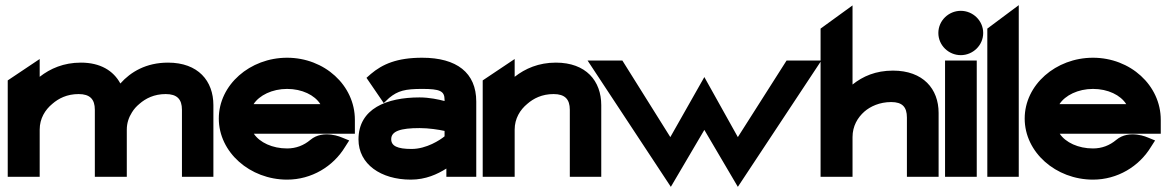

<svg xmlns="http://www.w3.org/2000/svg" viewBox="-20 -686 4533 745"><path d="M10 0H134V-183C134 -226 155 -260 183 -283C207 -304 240 -321 285 -321C329 -321 348 -301 348 -260V0H472V-183C472 -209 480 -231 492 -250C500 -263 509 -273 521 -283C545 -304 578 -321 623 -321C667 -321 686 -301 686 -260V0H808V-278C808 -372 749 -443 632 -443C547 -443 487 -407 447 -362C420 -412 369 -443 294 -443C227 -443 175 -420 134 -388V-457L10 -374Z M829 -226C829 -95 950 11 1094 11C1189 11 1273 -40 1319 -116L1335 -141L1308 -152C1308 -152 1235 -186 1184 -143C1159 -122 1129 -110 1094 -110C1037 -110 988 -133 965 -167H1357V-221C1357 -355 1239 -462 1094 -462C950 -462 829 -357 829 -226ZM964 -282C986 -316 1036 -341 1094 -341C1152 -341 1201 -317 1223 -282Z M1371 -145C1371 -49 1458 11 1574 11C1632 11 1677 -10 1712 -32V0H1828V-292C1828 -404 1752 -462 1618 -462C1520 -462 1464 -437 1419 -399L1402 -384L1469 -286L1490 -306C1524 -334 1552 -341 1618 -341C1687 -341 1705 -333 1705 -299V-294C1682 -300 1646 -308 1608 -308C1481 -308 1371 -265 1371 -145ZM1498 -146C1498 -177 1534 -189 1608 -189C1644 -189 1682 -183 1705 -178V-157C1688 -143 1635 -108 1577 -108C1521 -108 1498 -120 1498 -146Z M1853 0H1977V-183C1977 -226 1998 -260 2026 -283C2050 -304 2083 -321 2128 -321C2172 -321 2191 -301 2191 -260V0H2313V-278C2313 -372 2254 -443 2137 -443C2070 -443 2018 -420 1977 -388V-457L1853 -374Z M2260 -451 2583 39 2713 -182 2843 39 3167 -451H3032L2843 -154L2713 -387L2581 -154L2395 -451Z M3164 0H3288V-154C3288 -197 3308 -230 3334 -253C3357 -273 3393 -290 3438 -290C3481 -290 3499 -271 3499 -230V0H3622V-248C3622 -341 3562 -412 3445 -412C3378 -412 3328 -390 3288 -358V-665L3164 -575Z M3621 -558C3621 -510 3661 -472 3708 -472C3755 -472 3795 -510 3795 -558C3795 -606 3755 -644 3708 -644C3661 -644 3621 -606 3621 -558ZM3647 0H3770V-451H3647Z M3811 0H3933V-666L3811 -575Z M3956 -226C3956 -95 4077 11 4221 11C4316 11 4400 -40 4446 -116L4462 -141L4435 -152C4435 -152 4362 -186 4311 -143C4286 -122 4256 -110 4221 -110C4164 -110 4115 -133 4092 -167H4484V-221C4484 -355 4366 -462 4221 -462C4077 -462 3956 -357 3956 -226ZM4091 -282C4113 -316 4163 -341 4221 -341C4279 -341 4328 -317 4350 -282Z"/></svg>

Font: Charger Pro
Style: UltraExt
Weight: 900
Designer: Jasper
Foundry: Cannot Into Space Fonts
Version: Version 1.09